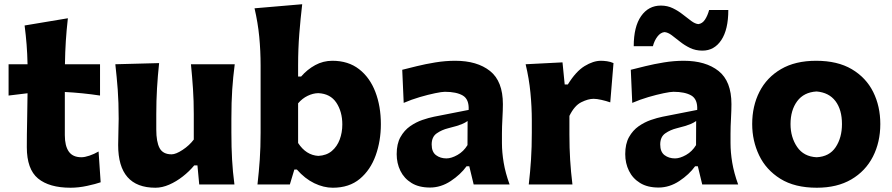

<svg xmlns="http://www.w3.org/2000/svg" viewBox="-20 -860 4160 895"><path d="M309.1 15.1Q209.5 15.1 157.2 -28.1Q105 -71.3 105 -174.3Q105 -232.4 106.4 -293.7Q107.9 -355 108.4 -425.3L20 -414.6V-560.5H108.4Q107.4 -609.4 104 -652.3Q100.6 -695.3 94.7 -741.2L296.4 -774.9Q290 -718.8 286.9 -669.4Q283.7 -620.1 282.7 -560.5H446.3V-414.6Q405.3 -420.9 364 -425Q322.8 -429.2 282.2 -431.2V-230Q282.2 -179.7 300.8 -153.3Q319.3 -127 359.4 -127Q375 -127 397.2 -134.5Q419.4 -142.1 439.5 -153.8L449.2 -10.3Q426.8 -2.4 386.7 6.3Q346.7 15.1 309.1 15.1Z M704.6 15.1Q530.8 15.1 530.8 -183.6Q530.8 -220.2 532 -248.3Q533.2 -276.4 533.2 -306.2Q533.2 -384.8 528.8 -442.6Q524.4 -500.5 517.6 -560.5L721.7 -565.9Q715.3 -505.9 711.9 -448.2Q708.5 -390.6 708.5 -328.1V-256.3Q708.5 -198.2 724.1 -169.4Q739.7 -140.6 779.8 -140.6Q799.8 -140.6 831.3 -161.4Q862.8 -182.1 883.3 -209.5V-328.1Q883.3 -390.6 879.6 -445.6Q876 -500.5 870.1 -560.5H1074.2Q1066.4 -500.5 1062.5 -442.6Q1058.6 -384.8 1058.6 -306.2V-242.2Q1058.6 -172.9 1061.8 -116.2Q1064.9 -59.6 1072.8 0H908.7L900.4 -88.9H885.3Q862.3 -61 832 -37.4Q801.8 -13.7 768.8 0.7Q735.8 15.1 704.6 15.1Z M1531.2 15.1Q1488.8 15.1 1445.1 -5.9Q1401.4 -26.9 1363.8 -69.8H1352.1L1331.1 0H1180.2Q1187 -59.6 1190.9 -116.2Q1194.8 -172.9 1194.8 -242.2V-554.2Q1194.8 -622.6 1188.5 -688.5Q1182.1 -754.4 1166.5 -821.3L1388.7 -840.3Q1380.9 -773.9 1375.2 -702.9Q1369.6 -631.8 1369.6 -554.2V-503.4H1383.8Q1412.1 -536.1 1449.2 -556.4Q1486.3 -576.7 1529.3 -576.7Q1603.5 -576.7 1653.8 -537.6Q1704.1 -498.5 1729.7 -431.6Q1755.4 -364.7 1755.4 -281.2Q1755.4 -203.1 1731.2 -135.5Q1707 -67.9 1657.5 -26.4Q1607.9 15.1 1531.2 15.1ZM1463.9 -133.3Q1502 -135.3 1526.6 -156Q1551.3 -176.8 1563.5 -209.5Q1575.7 -242.2 1575.7 -279.8Q1575.7 -339.4 1547.9 -381.3Q1520 -423.3 1463.4 -425.8Q1439 -425.3 1414.1 -413.3Q1389.2 -401.4 1369.6 -378.4V-193.4Q1406.7 -136.7 1463.9 -133.3Z M1984.4 14.2Q1932.6 14.2 1898.2 -7.1Q1863.8 -28.3 1846.4 -63.7Q1829.1 -99.1 1829.1 -141.6Q1829.1 -189.5 1846.7 -220.9Q1864.3 -252.4 1891.6 -271.5Q1918.9 -290.5 1948.7 -300.8Q1978.5 -311 2002.9 -315.9L2164.6 -347.7Q2167 -397 2137.5 -414.6Q2107.9 -432.1 2053.7 -432.1Q2040 -432.1 2008.1 -425.5Q1976.1 -418.9 1937 -407.5Q1897.9 -396 1861.8 -380.4L1855 -534.7Q1882.3 -541.5 1922.6 -551.5Q1962.9 -561.5 2009.5 -569.1Q2056.2 -576.7 2102.1 -576.7Q2204.1 -576.7 2264.2 -529.1Q2324.2 -481.4 2324.2 -374.5Q2324.2 -347.2 2322 -307.9Q2319.8 -268.6 2319.8 -237.8V-192.9Q2319.8 -149.9 2327.9 -101.8Q2335.9 -53.7 2355.5 0H2188L2167.5 -85H2154.8Q2127 -46.4 2081.1 -16.1Q2035.2 14.2 1984.4 14.2ZM2061 -121.6Q2084 -121.6 2112.5 -137.7Q2141.1 -153.8 2159.2 -183.6L2159.7 -295.9Q2149.9 -288.6 2132.1 -281Q2114.3 -273.4 2069.3 -262.2Q2039.6 -254.9 2015.9 -238.5Q1992.2 -222.2 1992.2 -186.5Q1992.2 -151.9 2012.5 -136.7Q2032.7 -121.6 2061 -121.6Z M2444.8 0Q2451.7 -59.6 2455.3 -116.2Q2459 -172.9 2459 -242.2V-298.3Q2459 -362.3 2452.6 -427.7Q2446.3 -493.2 2430.2 -560.5L2602.1 -569.3L2612.3 -466.3H2627Q2664.6 -527.3 2705.1 -552Q2745.6 -576.7 2781.2 -576.7Q2793.9 -576.7 2809.8 -574.5Q2825.7 -572.3 2839.8 -565.9L2824.7 -382.8Q2805.2 -389.6 2783.4 -394.5Q2761.7 -399.4 2747.1 -399.4Q2721.7 -399.4 2689.7 -383.5Q2657.7 -367.7 2634.3 -319.8V-232.9Q2634.3 -170.4 2637.7 -115Q2641.1 -59.6 2648.4 0Z M3049.8 14.2Q2998 14.2 2963.6 -7.1Q2929.2 -28.3 2911.9 -63.7Q2894.5 -99.1 2894.5 -141.6Q2894.5 -189.5 2912.1 -220.9Q2929.7 -252.4 2957 -271.5Q2984.4 -290.5 3014.2 -300.8Q3043.9 -311 3068.4 -315.9L3230 -347.7Q3232.4 -397 3202.9 -414.6Q3173.3 -432.1 3119.1 -432.1Q3105.5 -432.1 3073.5 -425.5Q3041.5 -418.9 3002.4 -407.5Q2963.4 -396 2927.2 -380.4L2920.4 -534.7Q2947.8 -541.5 2988 -551.5Q3028.3 -561.5 3075 -569.1Q3121.6 -576.7 3167.5 -576.7Q3269.5 -576.7 3329.6 -529.1Q3389.6 -481.4 3389.6 -374.5Q3389.6 -347.2 3387.5 -307.9Q3385.3 -268.6 3385.3 -237.8V-192.9Q3385.3 -149.9 3393.3 -101.8Q3401.4 -53.7 3420.9 0H3253.4L3232.9 -85H3220.2Q3192.4 -46.4 3146.5 -16.1Q3100.6 14.2 3049.8 14.2ZM3126.5 -121.6Q3149.4 -121.6 3178 -137.7Q3206.5 -153.8 3224.6 -183.6L3225.1 -295.9Q3215.3 -288.6 3197.5 -281Q3179.7 -273.4 3134.8 -262.2Q3105 -254.9 3081.3 -238.5Q3057.6 -222.2 3057.6 -186.5Q3057.6 -151.9 3077.9 -136.7Q3098.1 -121.6 3126.5 -121.6ZM3254.4 -624Q3222.2 -624 3196.5 -636.5Q3170.9 -648.9 3149.9 -665.8Q3128.9 -682.6 3111.3 -695.8Q3093.8 -709 3077.6 -710.4Q3059.1 -708.5 3044.7 -689.7Q3030.3 -670.9 3023.4 -644.5H2934.1Q2934.1 -735.8 2968.5 -784.9Q3002.9 -834 3060.5 -834Q3091.3 -834 3116.7 -821.5Q3142.1 -809.1 3163.3 -792.2Q3184.6 -775.4 3202.4 -762.2Q3220.2 -749 3235.4 -747.6Q3253.9 -750 3266.1 -768.3Q3278.3 -786.6 3285.6 -813.5H3375Q3375 -722.2 3342.3 -673.1Q3309.6 -624 3254.4 -624Z M3787.6 15.1Q3684.6 15.1 3617.7 -26.6Q3550.8 -68.4 3518.6 -136Q3486.3 -203.6 3486.3 -281.7Q3486.3 -365.7 3520.3 -432.4Q3554.2 -499 3620.6 -537.8Q3687 -576.7 3784.2 -576.7Q3884.3 -576.7 3950.7 -537.4Q4017.1 -498 4050.3 -431.4Q4083.5 -364.7 4083.5 -281.7Q4083.5 -197.3 4049.1 -129.9Q4014.6 -62.5 3948.5 -23.7Q3882.3 15.1 3787.6 15.1ZM3786.6 -127Q3846.2 -129.9 3875.5 -174.1Q3904.8 -218.3 3904.8 -281.7Q3904.8 -348.6 3874.5 -388.7Q3844.2 -428.7 3786.6 -433.6Q3727.1 -430.2 3696 -388.2Q3665 -346.2 3665 -281.7Q3665 -220.2 3695.8 -175Q3726.6 -129.9 3786.6 -127Z"/></svg>

Font: Pinar-DS1-FD Bold
Style: Regular
Weight: 700
Designer: Amin Abedi
Version: Version 2.000